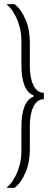

<svg xmlns="http://www.w3.org/2000/svg" viewBox="-20 -763 253 933"><path d="M11 150Q28 136 41.5 116Q55 96 64.5 72.5Q74 49 79 24Q84 -1 84 -26V-146Q84 -206 98.5 -244Q113 -282 144 -294V-299Q113 -311 98.5 -349Q84 -387 84 -447V-567Q84 -592 79 -617Q74 -642 64.5 -665.5Q55 -689 41.5 -709Q28 -729 11 -743H50Q67 -731 80.5 -711.5Q94 -692 104.5 -667.5Q115 -643 120 -614.5Q125 -586 125 -557V-441Q125 -407 132 -378Q139 -349 154 -330.5Q169 -312 193 -312V-281Q169 -281 154 -262.5Q139 -244 132 -215Q125 -186 125 -152V-36Q125 -7 120 21Q115 49 104.5 74Q94 99 80.5 118.5Q67 138 50 150Z"/></svg>

Font: Saira ExtraCondensed ExtraLight
Style: Regular
Weight: 250
Width: 2
Designer: Hector Gatti with collaboration of the Omnibus-Type team
Foundry: Omnibus-Type
Version: Version 1.101